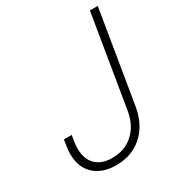

<svg xmlns="http://www.w3.org/2000/svg" viewBox="-176 -840 887 961"><g transform="rotate(-30 268.0 -359.5)"><path d="M215.8 9.8Q135.7 9.8 89.1 -33.4Q42.5 -76.7 42.5 -154.3Q42.5 -161.1 43 -169.9Q43.5 -178.7 45.7 -193.4Q47.9 -208 51.8 -233.4H96.7Q92.8 -209 90.8 -194.8Q88.9 -180.7 88.4 -172.9Q87.9 -165 87.9 -158.7Q87.9 -98.6 121.3 -65.2Q154.8 -31.7 217.3 -31.7Q288.6 -31.7 337.6 -75.7Q386.7 -119.6 399.9 -198.2L487.3 -727.5H532.7L445.3 -198.2Q429.2 -100.6 367.9 -45.4Q306.6 9.8 215.8 9.8Z"/></g></svg>

Font: Inter 24pt ExtraLight
Style: Italic
Weight: 250
Italic angle: -9.3988°
Version: Version 4.001;git-66647c0bb